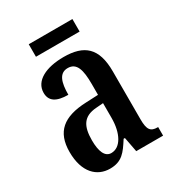

<svg xmlns="http://www.w3.org/2000/svg" viewBox="-167 -780 814 891"><g transform="rotate(-30 239.5 -334.5)"><path d="M123 -612H357V-679H123ZM162 10C226 10 250 -24 285 -79H292L307 0H451V-46H448C411 -46 398 -62 398 -118V-375C398 -501 343 -547 233 -547C139 -547 70 -513 70 -449C70 -405 101 -384 165 -384C165 -451 179 -493 224 -493C272 -493 284 -448 284 -373V-315L218 -312C96 -307 37 -259 37 -151C37 -41 93 10 162 10ZM203 -50C169 -50 154 -87 154 -146C154 -222 177 -262 247 -267L285 -270V-191C285 -109 253 -50 203 -50Z"/></g></svg>

Font: Noto Serif Hebrew ExtraCondensed SemiBold
Style: Regular
Weight: 600
Width: 2
Designer: Monotype Design Team
Foundry: Monotype Imaging Inc.
Version: Version 2.004